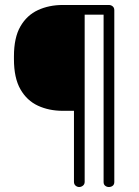

<svg xmlns="http://www.w3.org/2000/svg" viewBox="-20 -751 559 771"><path d="M298 0Q290 0 283.5 -5.5Q277 -11 277 -21V-306H232Q177 -306 132.5 -326.5Q88 -347 62 -392.5Q36 -438 36 -513V-525Q36 -600 62 -645Q88 -690 132.5 -710.5Q177 -731 232 -731H417Q426 -731 432.5 -725.5Q439 -720 439 -710V-20Q439 -10 432.5 -5Q426 0 417 0Q409 0 402.5 -5Q396 -10 396 -20V-692H320V-21Q320 -11 313 -5.5Q306 0 298 0Z"/></svg>

Font: Dosis Light
Style: Regular
Weight: 300
Designer: EdgarTolentino, PabloImpallari, IginoMarini
Foundry: EdgarTolentino, PabloImpallari, IginoMarini
Version: Version 3.001; ttfautohint (v1.8.2)